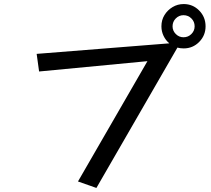

<svg xmlns="http://www.w3.org/2000/svg" viewBox="-20 -876 1040 948"><path d="M708 -574 173 -523 161 -610 816 -662Q798 -677 787.5 -699Q777 -721 777 -746Q777 -777 792 -801.5Q807 -826 832 -841Q857 -856 887 -856Q932 -856 963.5 -824Q995 -792 995 -746Q995 -701 963.5 -669Q932 -637 887 -637Q869 -637 856 -641L456 52L365 20ZM941 -746Q941 -769 925 -785Q909 -801 886 -801Q864 -801 848 -785Q832 -769 832 -746Q832 -724 848 -708Q864 -692 886 -692Q909 -692 925 -708Q941 -724 941 -746Z"/></svg>

Font: Moralerspace Krypton JPDOC
Style: Regular
Weight: 400
Version: v0.0.6; ttfautohint (v1.8.4.7-5d5b-dirty) -l 6 -r 45 -G 200 